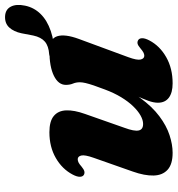

<svg xmlns="http://www.w3.org/2000/svg" viewBox="9 -706 710 768"><g transform="rotate(-90 364.0 -322.0)"><path d="M725.4 -577Q718.2 -541.5 692.6 -515.1Q667 -488.7 624 -473.9Q581.1 -459.2 522 -458Q518.6 -458 516.5 -460.5Q514.4 -463.1 514.4 -467.7Q515.2 -473.5 519.7 -476.6Q524.2 -479.7 530.3 -480.2Q563.9 -482.4 581.5 -497.5Q599.2 -512.7 605.9 -544L614.9 -591Q621.3 -621.8 638 -640Q654.8 -658.3 683.6 -656.7Q710.5 -655.1 721.6 -633.4Q732.7 -611.7 725.4 -577ZM586.4 -124.9Q594.7 -120.6 595.1 -109Q595.6 -97.4 586.3 -79.6Q564.3 -37.6 519.1 -12Q474 13.5 414.6 13.5Q377.4 13.5 357.2 -1.6Q337.1 -16.7 337.1 -45.4Q337.1 -62.5 344.8 -83.7Q352.6 -104.9 363.8 -129.8Q375 -154.7 386.6 -183Q398.3 -211.4 405.6 -242.9L417.6 -232.8Q390.7 -163 355.9 -115.6Q321.1 -68.1 283.2 -39.7Q245.3 -11.2 207.6 1.1Q170 13.5 136.9 13.5Q90.9 13.5 68.9 -6.7Q46.8 -26.8 45.9 -62.6Q45 -98.5 61.7 -145.7L116.7 -302.1Q129.4 -337.9 125.9 -352Q122.3 -366.1 111.1 -366.1Q104.8 -366.1 98 -362.8Q91.2 -359.4 81.1 -350.4Q70.3 -341.6 63.3 -339.8Q56.3 -337.9 49.6 -341Q41.3 -345.3 40.9 -356.9Q40.4 -368.5 49.7 -386.3Q71.7 -428.3 116.1 -453.8Q160.4 -479.4 219 -479.4Q263.1 -479.4 284.1 -461.8Q305.2 -444.3 306.5 -412.4Q307.8 -380.4 292.2 -336.8L236.7 -178.9Q222.4 -140.3 226.1 -122.4Q229.8 -104.6 252.2 -104.6Q267.8 -104.6 286.2 -114.9Q304.6 -125.3 323.3 -144.8Q342.1 -164.3 359.2 -192.5Q376.3 -220.8 389.8 -256.9Q399.9 -283.2 406.3 -302.2Q412.6 -321.1 415.8 -334.5Q418.9 -347.8 418.9 -357.3Q418.9 -372.8 413.7 -385.1Q408.5 -397.4 408.5 -413.7Q408.5 -443.5 444.8 -461.4Q481.1 -479.4 545.7 -479.4Q592.9 -479.4 602.9 -448.5Q612.9 -417.6 592.2 -361.5L519.3 -163.8Q506.3 -128.4 510 -114.1Q513.8 -99.8 524.9 -99.8Q531.3 -99.8 538 -103.3Q544.8 -106.9 554.9 -115.5Q565.7 -124.7 572.7 -126.5Q579.7 -128.4 586.4 -124.9Z"/></g></svg>

Font: Fraunces
Style: Italic
Weight: 900
Italic angle: -16°
Version: Version 1.000;[0bf87f6ff]